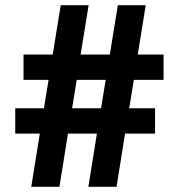

<svg xmlns="http://www.w3.org/2000/svg" viewBox="-20 -723 692 743"><path d="M322 0H431L464 -206H580V-304H480L498 -414H613V-512H513L544 -703H436L405 -512H292L323 -703H215L184 -512H71V-414H168L150 -304H39V-206H134L101 0H210L243 -206H355ZM259 -304 277 -414H389L371 -304Z"/></svg>

Font: MV Cash SemiBold
Style: Regular
Weight: 600
Designer: Rodrigo Fuenzalida
Foundry: fragTYPE
Version: Version 1.100;Glyphs 3.1.2 (3151)